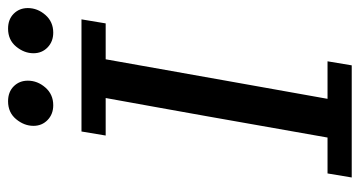

<svg xmlns="http://www.w3.org/2000/svg" viewBox="-228 -664 892 476"><g transform="rotate(-90 218.0 -426.0)"><path d="M195 -740Q173 -740 158.5 -754Q144 -768 144 -789Q144 -812 160.5 -832Q177 -852 205 -852Q228 -852 242 -838Q256 -824 256 -803Q256 -779 239 -759.5Q222 -740 195 -740ZM375 -740Q353 -740 338.5 -754Q324 -768 324 -789Q324 -812 340.5 -832Q357 -852 385 -852Q408 -852 422 -838Q436 -824 436 -803Q436 -779 419 -759.5Q402 -740 375 -740ZM120 -610 130 -670H408L398 -610H309L256 -312Q245 -249 233.5 -186Q222 -123 211 -60H304L294 0H16L26 -60H115L168 -360Q179 -423 190.5 -485.5Q202 -548 213 -610Z"/></g></svg>

Font: Source Serif 4 Caption
Style: Italic
Weight: 400
Italic angle: -12°
Designer: Frank Grießhammer
Foundry: Adobe Systems Incorporated
Version: Version 4.004;hotconv 1.0.117;makeotfexe 2.5.65602